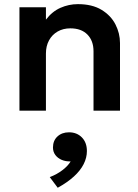

<svg xmlns="http://www.w3.org/2000/svg" viewBox="-20 -535 668 928"><path d="M74 0V-500H202V-440Q232 -479.5 272.2 -497.2Q312.5 -515 356.5 -515Q425.5 -515 470.8 -487.5Q516 -460 538 -417Q560 -374 560 -327V0H432V-287Q432 -338 402.5 -368Q373 -398 320 -398Q285.5 -398 258.8 -382.8Q232 -367.5 217 -340Q202 -312.5 202 -276.5V0ZM259 372.5 220.5 321Q255 308 282 287.2Q309 266.5 321.5 245Q298.5 246 279 238Q259.5 230 247.8 214.5Q236 199 236 178Q236 144.5 257.8 124.5Q279.5 104.5 313.5 104.5Q351.5 104.5 375.8 129.2Q400 154 400 195Q400 227.5 384.2 258.5Q368.5 289.5 337.2 318Q306 346.5 259 372.5Z"/></svg>

Font: Geologica Cursive Medium
Style: Regular
Weight: 500
Designer: Sindre Bremnes, Frode Helland
Foundry: Monokrom Skriftforlag AS
Version: Version 1.010;gftools[0.9.28]